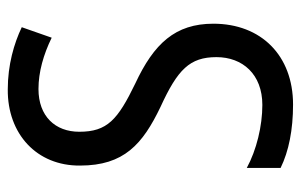

<svg xmlns="http://www.w3.org/2000/svg" viewBox="-160 -604 774 494"><g transform="rotate(-90 227.0 -357.0)"><path d="M413 -195C413 -293 362 -348 259 -396C166 -441 135 -468 135 -540C135 -602 175 -645 245 -645C289 -645 334 -632 377 -611L404 -688C362 -708 307 -724 244 -724C129 -725 47 -649 48 -538C48 -425 103 -377 199 -331C295 -287 327 -256 327 -187C327 -120 283 -69 204 -69C150 -69 88 -84 42 -109V-22C85 -1 140 10 205 10C331 10 413 -72 413 -195Z"/></g></svg>

Font: Noto Sans Khmer Condensed
Style: Regular
Weight: 400
Width: 3
Designer: Danh Hong and the Monotype Design Team
Foundry: Monotype Imaging Inc.
Version: Version 2.004